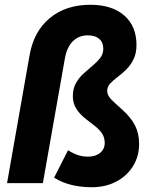

<svg xmlns="http://www.w3.org/2000/svg" viewBox="-20 -767 640 804"><path d="M363.5 17Q319.5 17 280 7.5Q240.5 -2 206.5 -23L265 -138Q284 -125.5 304.5 -118.2Q325 -111 348.5 -111Q380 -111 399.2 -126.8Q418.5 -142.5 418.5 -168.5Q418.5 -189.5 408.5 -206.2Q398.5 -223 373.5 -242.5L340.5 -268Q313.5 -289 299.2 -312Q285 -335 285 -364Q285 -396 298 -419Q311 -442 330 -459.2Q349 -476.5 367.8 -492Q386.5 -507.5 399.5 -524.2Q412.5 -541 412.5 -563Q412.5 -589.5 395.5 -604.2Q378.5 -619 348 -619Q310 -619 285.2 -594.5Q260.5 -570 252 -524L159.5 0H9.5L104 -536.5Q121.5 -636 188.8 -691.5Q256 -747 358.5 -747Q449 -747 500.2 -702.2Q551.5 -657.5 551.5 -578.5Q551.5 -543.5 539.2 -518.8Q527 -494 508.8 -476Q490.5 -458 472 -444.2Q453.5 -430.5 441.2 -417Q429 -403.5 429 -387.5Q429 -373.5 436.8 -362Q444.5 -350.5 463 -334L494.5 -305.5Q528.5 -274.5 545.5 -241.5Q562.5 -208.5 562.5 -164Q562.5 -112.5 537.2 -71.5Q512 -30.5 467.2 -6.8Q422.5 17 363.5 17Z"/></svg>

Font: Google Sans Code
Style: Italic
Weight: 400
Italic angle: -10°
Monospace: yes
Designer: Google Sans Code Authors
Foundry: Google LLC
Version: Version 6.000